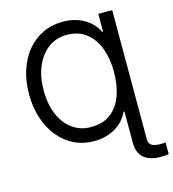

<svg xmlns="http://www.w3.org/2000/svg" viewBox="-133 -847 1049 1164"><g transform="rotate(-15 391.0 -264.5)"><path d="M676.8 -727.5V0H589.4V-114.7H584Q556.6 -55.2 499 -21.7Q441.4 11.7 367.2 11.7Q299.3 11.7 242.4 -15.9Q185.5 -43.5 144.3 -94Q103 -144.5 80.3 -213.9Q57.6 -283.2 57.6 -365.7Q57.6 -446.8 80.1 -514.9Q102.5 -583 143.8 -632.8Q185.1 -682.6 241.9 -710Q298.8 -737.3 367.2 -737.3Q442.4 -737.3 499.8 -704.8Q557.1 -672.4 584 -615.7H589.4V-727.5ZM369.6 -75.7Q447.3 -75.7 495.8 -113.8Q544.4 -151.9 567.4 -217.5Q590.3 -283.2 590.3 -365.2Q590.3 -445.8 566.2 -511.2Q542 -576.7 493.4 -615.2Q444.8 -653.8 370.6 -653.8Q303.7 -653.8 254.2 -616.7Q204.6 -579.6 177 -514.4Q149.4 -449.2 149.4 -365.2Q149.4 -276.4 177.5 -211.4Q205.6 -146.5 255.4 -111.1Q305.2 -75.7 369.6 -75.7ZM730.5 208Q661.6 208 625.5 176Q589.4 144 589.4 83.5V0H676.8V83.5Q676.8 108.9 693.8 120.8Q710.9 132.8 750.5 132.8Q757.3 132.8 765.6 132.3Q773.9 131.8 781.7 130.9V204.1Q773.9 206.1 760.5 207Q747.1 208 730.5 208Z"/></g></svg>

Font: Inter 16pt
Style: Regular
Weight: 400
Version: Version 4.001;git-66647c0bb